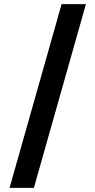

<svg xmlns="http://www.w3.org/2000/svg" viewBox="-20 -795 459 923"><path d="M26 108 276 -775H393L143 108Z"/></svg>

Font: DM Sans 10pt SemiBold
Style: Regular
Weight: 600
Version: Version 4.004;gftools[0.9.30]